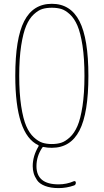

<svg xmlns="http://www.w3.org/2000/svg" viewBox="-20 -760 540 1000"><path d="M298.8 -713.4Q277.3 -719.7 250 -719.7Q222.7 -719.7 201.2 -713.4Q179.7 -707 156.2 -685.5Q132.8 -664.1 116.7 -626.5Q100.6 -588.9 90.3 -522.5Q80.1 -456.1 80.1 -365.2Q80.1 -274.4 90.3 -207.5Q100.6 -140.6 116.7 -103.5Q132.8 -66.4 156.2 -44.9Q179.7 -23.4 201.2 -16.6Q222.7 -9.8 250 -9.8Q277.3 -9.8 298.8 -16.6Q320.3 -23.4 343.8 -44.9Q367.2 -66.4 383.3 -103.5Q399.4 -140.6 409.7 -207.5Q419.9 -274.4 419.9 -365.2Q419.9 -456.1 409.7 -522.5Q399.4 -588.9 383.3 -626.5Q367.2 -664.1 343.8 -685.5Q320.3 -707 298.8 -713.4ZM179.7 -3.9Q59.6 -59.6 59.6 -365.2Q59.6 -559.6 106 -649.9Q152.3 -740.2 250 -740.2Q347.7 -740.2 394 -649.4Q440.4 -558.6 440.4 -364.7Q440.4 -170.9 394 -80.6Q347.7 9.8 250 9.8Q225.6 9.8 209 5.9Q203.1 3.9 200.2 8.8Q169.9 53.7 169.9 105.5Q169.9 200.2 285.2 200.2Q327.1 200.2 365.2 183.6Q369.1 182.6 372.1 184.6Q375 186.5 375 191.4Q375 203.1 365.2 206.1Q326.2 219.7 285.2 219.7Q244.1 219.7 214.8 208.5Q185.5 197.3 172.9 178.2Q160.2 159.2 155.3 141.6Q150.4 124 150.4 105.5Q150.4 52.7 180.7 2Q182.6 -2 179.7 -3.9Z"/></svg>

Font: Rounded-X Mgen+ 1m thin
Style: Regular
Weight: 100
Designer: [Source Han Sans]
Ryoko NISHIZUKA  (kana & ideographs); Paul D. Hunt (Latin, Greek & Cyrillic); Wenlong ZHANG  (bopomofo
Version: Version 1.059.20150602